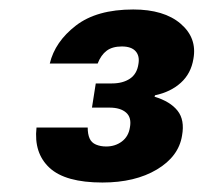

<svg xmlns="http://www.w3.org/2000/svg" viewBox="-20 -733 429 405"><path d="M196 -348Q118 -348 84.5 -379Q51 -410 57 -464H165Q165 -450 169 -441Q173 -432 182.5 -428Q192 -424 204 -424Q223 -424 237 -434.5Q251 -445 254 -464Q258 -485 246 -495.5Q234 -506 211 -506H174L182 -557H216Q239 -557 254 -567Q269 -577 272 -598Q275 -615 266 -625Q257 -635 237 -635Q217 -635 205 -626Q193 -617 186 -599H85Q96 -645 140 -679Q184 -713 261 -713Q326 -713 361 -683Q396 -653 388 -609Q383 -578 361.5 -558.5Q340 -539 307 -532L306 -529Q339 -519 354.5 -499.5Q370 -480 364 -447Q357 -403 311 -375.5Q265 -348 196 -348Z"/></svg>

Font: DM Sans 24pt ExtraBold
Style: Italic
Weight: 800
Italic angle: -10°
Designer: Colophon Foundry, Jonny Pinhorn
Foundry: Colophon Foundry
Version: Version 4.004;gftools[0.9.30]